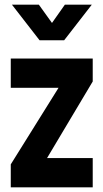

<svg xmlns="http://www.w3.org/2000/svg" viewBox="-20 -800 442 820"><path d="M254 -628H149L31 -780H146L202 -702L257 -780H372ZM376 -550V-452L181 -125H376V0H26V-98L230 -425H26V-550Z"/></svg>

Font: Mohave Bold
Style: Regular
Weight: 700
Designer: Gumpita Rahayu
Foundry: Tokotype
Version: Version 2.002;PS 002.002;hotconv 1.0.88;makeotf.lib2.5.64775